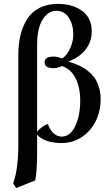

<svg xmlns="http://www.w3.org/2000/svg" viewBox="-20 -718 572 977"><path d="M168.9 -490.2V-46.9Q176.3 -57.6 191.4 -69.6Q206.5 -81.5 224.1 -86.9Q231 -62.5 249.8 -42.7Q268.6 -22.9 293.9 -22.9Q337.9 -22.9 363 -76.7Q388.2 -130.4 388.2 -205.1Q388.2 -272.5 365.2 -318.8Q342.3 -365.2 295.9 -381.8Q272.5 -371.1 252.9 -371.1Q207 -371.1 207 -400.9Q207 -430.2 252 -430.2Q269 -430.2 297.9 -420.9Q324.2 -441.4 338.6 -475.6Q353 -509.8 353 -542Q353 -591.3 330.6 -627.2Q308.1 -663.1 266.1 -663.1Q225.1 -663.1 197 -618.9Q168.9 -574.7 168.9 -490.2ZM62 238.8 46.9 214.8Q73.2 145 73.2 15.1V-438Q73.2 -492.7 84 -537.8Q94.7 -583 117.4 -619.9Q140.1 -656.7 180.4 -677.5Q220.7 -698.2 275.9 -698.2Q349.6 -698.2 398.2 -662.4Q446.8 -626.5 446.8 -559.1Q446.8 -504.9 414.8 -465.1Q382.8 -425.3 330.1 -405.8V-403.8Q344.7 -399.4 355.5 -395.8Q366.2 -392.1 384.3 -383.8Q402.3 -375.5 415.5 -366.2Q428.7 -356.9 444.1 -341.8Q459.5 -326.7 469.2 -309.1Q479 -291.5 485.6 -266.6Q492.2 -241.7 492.2 -212.9Q492.2 -153.8 467.8 -103Q443.4 -52.2 397.2 -21.2Q351.1 9.8 293.9 9.8Q208 9.8 168.9 -32.2V57.1Q168.9 150.4 159.2 200.2Z"/></svg>

Font: Common Serif Medium
Style: Regular
Weight: 500
Designer: Philipp H. Poll, Khaled Hosny
Foundry: Stefan Peev, Context Ltd.
Version: Version 1.026